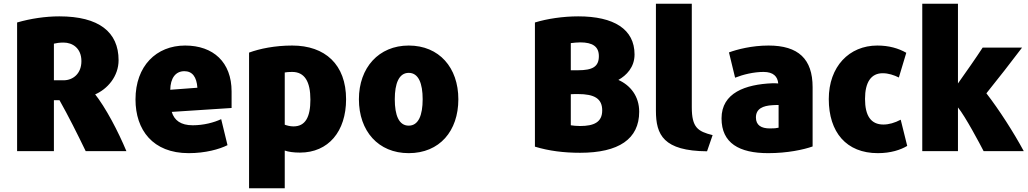

<svg xmlns="http://www.w3.org/2000/svg" viewBox="-20 -800 5533 1033"><path d="M660 13H441C396 -80 348 -176 300 -261H270V13H72V-679C144 -700 225 -712 299 -712C512 -712 618 -628 618 -476C618 -391 560 -320 487 -290V-299C550 -220 616 -92 660 13ZM418 -471C418 -541 370 -571 322 -571C299 -571 282 -568 270 -565V-368H322C373 -368 418 -404 418 -471Z M1226 -219 904 -198C918 -152 953 -126 1017 -126C1076 -126 1132 -141 1170 -159L1204 -19C1160 3 1085 24 995 24C802 24 709 -101 709 -265C709 -445 821 -555 976 -555C1128 -555 1226 -465 1226 -308ZM1042 -328C1038 -386 1015 -417 972 -417C924 -417 897 -379 896 -317Z M1842 -266C1842 -93 1747 21 1594 21C1559 21 1532 17 1512 10V213H1320V-517C1377 -538 1459 -555 1552 -555C1729 -555 1842 -453 1842 -266ZM1650 -264C1650 -361 1619 -413 1552 -413C1535 -413 1521 -412 1512 -410V-129C1523 -125 1540 -120 1559 -120C1623 -120 1650 -170 1650 -264Z M2446 -266C2446 -95 2345 24 2179 24C2015 24 1911 -95 1911 -266C1911 -436 2018 -555 2179 -555C2343 -555 2446 -436 2446 -266ZM2254 -266C2254 -351 2232 -408 2179 -408C2126 -408 2104 -350 2104 -266C2104 -180 2126 -124 2179 -124C2232 -124 2254 -181 2254 -266Z M3419 -199C3419 -52 3309 22 3101 22C3014 22 2933 12 2858 -11V-679C2923 -699 3009 -712 3091 -712C3283 -712 3394 -643 3394 -507C3394 -438 3350 -394 3307 -370C3372 -341 3419 -282 3419 -199ZM3202 -498C3202 -549 3169 -572 3102 -572C3084 -572 3069 -570 3051 -568V-422H3089C3168 -422 3202 -441 3202 -498ZM3220 -206C3220 -269 3179 -294 3089 -294C3081 -294 3060 -294 3051 -293V-126C3064 -124 3081 -122 3101 -122C3176 -122 3220 -143 3220 -206Z M3814 -73 3784 14C3550 12 3509 -74 3509 -204V-780H3702V-223C3702 -114 3734 -93 3814 -73Z M4352 -12C4304 5 4217 24 4113 24C3957 24 3862 -30 3862 -163C3862 -301 3991 -346 4135 -352C4147 -352 4158 -352 4167 -351C4164 -388 4141 -413 4088 -413C4035 -413 3978 -399 3935 -382L3902 -518C3945 -534 4025 -555 4115 -555C4275 -555 4352 -483 4352 -331ZM4169 -113V-235C4158 -235 4146 -235 4135 -234C4086 -231 4047 -216 4047 -168C4047 -126 4076 -109 4122 -109C4147 -109 4156 -110 4169 -113Z M4861 -15C4826 6 4773 24 4703 24C4533 24 4439 -89 4439 -267C4439 -442 4549 -555 4700 -555C4763 -555 4814 -540 4856 -516C4855 -514 4817 -385 4816 -383C4790 -396 4760 -406 4729 -406C4667 -406 4634 -358 4634 -268C4634 -178 4665 -130 4733 -130C4762 -130 4794 -139 4826 -156Z M5488 13H5272C5253 -24 5173 -175 5134 -222V13H4942V-780H5134V-351C5180 -416 5230 -487 5267 -544H5479C5420 -466 5350 -376 5287 -298C5356 -209 5434 -87 5488 13Z"/></svg>

Font: Repo Black
Style: Regular
Weight: 900
Designer: Stefan Peev
Foundry: Context Ltd
Version: Version 1.502